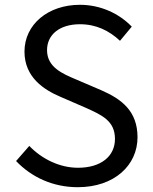

<svg xmlns="http://www.w3.org/2000/svg" viewBox="-20 -767 637 800"><path d="M304 13C457 13 553 -79 553 -195C553 -304 487 -354 402 -391L297 -436C240 -460 176 -487 176 -558C176 -624 230 -666 313 -666C381 -666 435 -639 480 -597L529 -656C477 -710 400 -747 313 -747C180 -747 82 -665 82 -552C82 -445 163 -393 231 -364L337 -318C406 -287 459 -263 459 -188C459 -116 401 -68 305 -68C229 -68 155 -104 102 -159L47 -96C111 -29 200 13 304 13Z"/></svg>

Font: Squished Noto Sans CJK JP Regular
Style: Regular
Weight: 400
Designer: Ryoko NISHIZUKA (kana & ideographs); Paul D. Hunt (Latin, Greek & Cyrillic); Wenlong ZHANG (bopomofo); Sandoll Communica
Foundry: Adobe Systems Incorporated
Version: Version 1.004;PS 1.004;hotconv 1.0.82;makeotf.lib2.5.63406